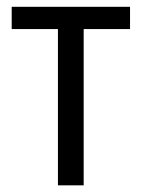

<svg xmlns="http://www.w3.org/2000/svg" viewBox="-20 -556 425 576"><path d="M370.1 -468.8H231V0H153.8V-468.8H15.1V-535.6H370.1Z"/></svg>

Font: Open Sans SemiCondensed
Style: Regular
Weight: 400
Width: 4
Designer: Monotype Design Team
Foundry: Monotype Imaging Inc.
Version: Version 3.000